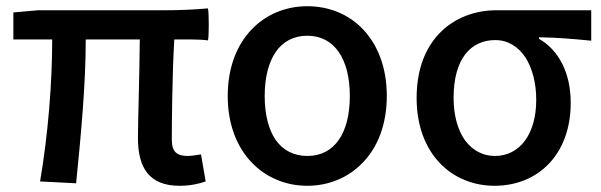

<svg xmlns="http://www.w3.org/2000/svg" viewBox="-20 -584 1936 618"><path d="M239 -551H103L23 -544V-457H148C148 -317 135 -153 109 0L225 6C240 -144 256 -310 256 -457H430C429 -345 424 -190 424 -140C424 -44 460 14 558 14C594 14 622 7 642 0L627 -87C608 -84 594 -82 584 -82C550 -82 533 -95 533 -134C533 -178 534 -341 541 -457H595C613 -457 636 -456 649 -454C653 -457 653 -551 649 -557C604 -553 559 -551 513 -551H376Z M1149 -489C1103 -538 1039 -564 969 -564C831 -564 713 -459 713 -275C713 -92 831 14 969 14C1039 14 1103 -13 1149 -62C1196 -111 1225 -184 1225 -275C1225 -367 1196 -439 1149 -489ZM867 -416C890 -450 925 -469 969 -469C1058 -469 1106 -392 1106 -275C1106 -157 1058 -82 969 -82C925 -82 890 -101 867 -134C844 -168 832 -216 832 -275C832 -334 844 -382 867 -416Z M1806 -551H1730H1578C1445 -551 1321 -461 1321 -269C1321 -87 1436 14 1572 14C1711 14 1817 -86 1817 -253C1817 -350 1778 -423 1715 -459V-464C1775 -463 1822 -459 1883 -453V-551ZM1477 -132C1454 -164 1440 -211 1440 -269C1440 -397 1497 -455 1574 -455C1616 -455 1649 -433 1672 -398C1694 -363 1706 -315 1706 -263C1706 -151 1652 -82 1573 -82C1534 -82 1501 -100 1477 -132Z"/></svg>

Font: GenSekiGothic2 TW M
Style: Regular
Weight: 500
Version: Version 2.100;PS 2.1;hotconv 16.6.51;makeotf.lib2.5.65220 DE